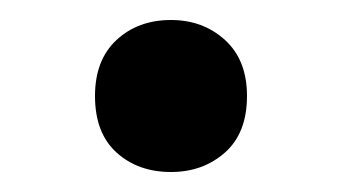

<svg xmlns="http://www.w3.org/2000/svg" viewBox="-20 -430 342 192"><path d="M151 -258Q118 -258 96.5 -277.5Q75 -297 75 -334Q75 -370 96.5 -390Q118 -410 151 -410Q183 -410 205 -390Q227 -370 227 -334Q227 -297 205 -277.5Q183 -258 151 -258Z"/></svg>

Font: AR One Sans
Style: Bold
Weight: 700
Designer: Niteesh Yadav
Foundry: Niteesh Yadav
Version: Version 1.001;gftools[0.9.33]